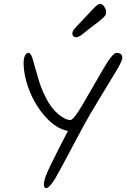

<svg xmlns="http://www.w3.org/2000/svg" viewBox="-20 -971 647 984"><path d="M374 -837Q390 -855 406.5 -871.5Q423 -888 434.5 -901Q446 -914 452.5 -921Q459 -928 468 -936Q483 -951 494 -951Q505 -951 514.5 -936.5Q524 -922 524 -913Q524 -904 523 -900Q522 -896 518.5 -891Q515 -886 511.5 -882.5Q508 -879 500.5 -873Q493 -867 488 -862Q467 -846 455 -837Q443 -828 434.5 -821Q426 -814 421.5 -810.5Q417 -807 410.5 -802Q404 -797 401 -794.5Q398 -792 393.5 -789Q389 -786 386.5 -785Q384 -784 380 -782Q375 -780 369 -780Q363 -780 357 -785Q351 -790 351 -797.5Q351 -805 353 -810Q355 -815 361.5 -823Q368 -831 374 -837ZM341 -356Q358 -356 407.5 -442Q457 -528 507 -614Q557 -700 577 -700Q607 -700 607 -674Q607 -660 577 -609.5Q547 -559 491 -467.5Q435 -376 404 -318Q373 -260 341.5 -201Q310 -142 295.5 -115Q281 -88 264 -58Q233 -7 217 -7Q205 -7 205 -24.5Q205 -42 213.5 -66Q222 -90 244 -134Q277 -202 328 -300Q269 -311 215.5 -369.5Q162 -428 131.5 -505Q101 -582 101 -650Q101 -672 108 -686Q115 -700 126.5 -700Q138 -700 147.5 -668.5Q157 -637 173 -579Q189 -521 215.5 -469Q242 -417 278 -386.5Q314 -356 341 -356Z"/></svg>

Font: Kalam Light
Style: Regular
Weight: 300
Version: Version 2.001;PS 1.0;hotconv 1.0.79;makeotf.lib2.5.61930; tt